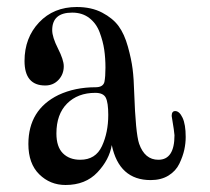

<svg xmlns="http://www.w3.org/2000/svg" viewBox="-20 -836 598 548"><path d="M199 -816Q241 -816 271.5 -800Q302 -784 318.5 -761.5Q335 -739 345 -703Q355 -667 358.5 -639Q362 -611 363 -572Q367 -456 377 -426Q393 -380 432 -380Q478 -380 478 -450Q478 -457 470 -505Q470 -519 480 -519Q492 -519 501 -500Q510 -481 510 -445Q510 -427 506 -408.5Q502 -390 492 -369Q482 -348 461 -335Q440 -322 410 -322Q320 -322 299 -422Q292 -380 258 -344Q224 -308 167 -308Q123 -308 92 -338.5Q61 -369 61 -425Q61 -523 147 -565Q194 -587 253 -587Q274 -587 278 -602Q281 -617 281 -643Q281 -670 277.5 -694Q274 -718 264.5 -743.5Q255 -769 235 -784.5Q215 -800 186 -800Q129 -800 129 -750Q129 -730 145.5 -697.5Q162 -665 162 -647Q162 -624 147 -608Q132 -592 109 -592Q50 -592 50 -662Q50 -728 91.5 -772Q133 -816 199 -816ZM141 -455Q141 -417 159.5 -398.5Q178 -380 209 -380Q253 -380 271 -419Q289 -458 289 -508Q289 -543 282 -557Q275 -571 252 -571Q202 -571 171.5 -540.5Q141 -510 141 -455Z"/></svg>

Font: Henny Penny
Style: Regular
Weight: 400
Designer: Olga Umpeleva
Foundry: Brownfox
Version: Version 1.001